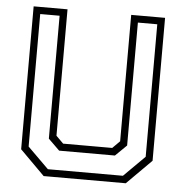

<svg xmlns="http://www.w3.org/2000/svg" viewBox="-51 -749 766 799"><g transform="rotate(5 332.0 -350.0)"><path d="M160.5 0 57.5 -103V-700H199V-172L229.5 -141.5H434.5L465 -172V-700H606.5V-103L503.5 0ZM175.5 -30H489L576.5 -117V-670.5H495.5V-157L448.5 -111H215.5L168.5 -157V-670.5H87.5V-117Z"/></g></svg>

Font: Tourney Light
Style: Regular
Weight: 300
Version: Version 1.015